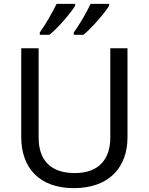

<svg xmlns="http://www.w3.org/2000/svg" viewBox="-20 -964 771 994"><path d="M545 -934V-944H449C428 -899 390 -834 362 -796V-784H412C457 -820 524 -899 545 -934ZM369 -934V-944H273C251 -899 214 -834 186 -796V-784H236C281 -820 348 -899 369 -934ZM640 -252V-714H551V-252C551 -144 496 -68 367 -68C242 -68 180 -135 180 -251V-714H90V-254C90 -95 184 10 362 10C551 10 640 -104 640 -252Z"/></svg>

Font: Noto Sans Hebrew Droid
Style: Bold
Weight: 700
Designer: Monotype Design Team
Foundry: Monotype Imaging Inc.
Version: Version 1.100